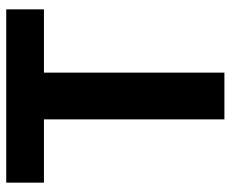

<svg xmlns="http://www.w3.org/2000/svg" viewBox="-82 -658 740 616"><g transform="rotate(-90 288.0 -350.0)"><path d="M213 0V-579H10V-700H566V-579H363V0Z"/></g></svg>

Font: DM Sans 36pt Black
Style: Regular
Weight: 900
Designer: Colophon Foundry, Jonny Pinhorn
Foundry: Colophon Foundry
Version: Version 4.004;gftools[0.9.30]